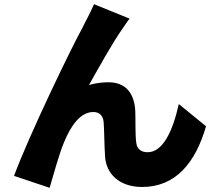

<svg xmlns="http://www.w3.org/2000/svg" viewBox="-20 -841 1040 917"><path d="M599 -752 429 -821C408 -772 386 -735 373 -707C321 -613 120 -198 47 -1L217 56C233 2 262 -105 286 -162C320 -244 365 -306 426 -306C456 -306 472 -288 475 -258C478 -226 478 -143 482 -92C487 -13 548 52 659 52C817 52 913 -61 964 -238L834 -344C804 -211 757 -114 685 -114C658 -114 635 -126 631 -158C625 -196 628 -277 626 -313C621 -398 578 -448 499 -448C467 -448 436 -444 405 -435C452 -518 516 -635 567 -707C578 -722 588 -739 599 -752Z"/></svg>

Font: Noto Sans CJK JP Black
Style: Regular
Weight: 900
Designer: Ryoko NISHIZUKA (kana & ideographs); Paul D. Hunt (Latin, Greek & Cyrillic); Wenlong ZHANG (bopomofo); Sandoll Communica
Foundry: Adobe Systems Incorporated
Version: Version 1.004;PS 1.004;hotconv 1.0.82;makeotf.lib2.5.63406